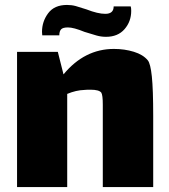

<svg xmlns="http://www.w3.org/2000/svg" viewBox="-20 -722 685 777"><path d="M600 -253V35H396V-251V-299Q396 -337 390 -347Q381 -359 346 -359Q330 -359 321 -358Q288 -357 252 -342V35H49V-512H214L237 -421Q322 -524 441 -524Q484 -524 521.5 -512.5Q559 -501 578 -478Q589 -465 594.5 -412.5Q600 -360 600 -253ZM511 -678Q511 -635 484 -604Q457 -573 409 -573Q389 -573 370 -578.5Q351 -584 322 -593Q278 -611 255 -611Q234 -611 227 -603Q220 -595 220 -579H151L150 -593Q150 -635 175 -668.5Q200 -702 251 -702Q270 -702 286.5 -697.5Q303 -693 330 -684Q376 -666 406 -666Q440 -666 440 -696H509Q511 -690 511 -678Z"/></svg>

Font: Lalezar
Style: Bold
Weight: 700
Designer: Borna Izadpanah
Foundry: Borna Izadpanah
Version: Version 1.003;January 24, 2021;FontCreator 13.0.0.2683 64-bi